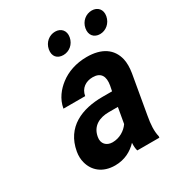

<svg xmlns="http://www.w3.org/2000/svg" viewBox="-175 -846 905 972"><g transform="rotate(-30 277.5 -359.5)"><path d="M483 -128 522 -352C527 -383 527 -410 522 -433C506 -501 452 -538 364 -538C302 -538 248 -519 208 -488C174 -462 141 -423 132 -370H259C266 -412 299 -434 339 -434C387 -434 404 -404 395 -353L389 -323H333C213 -323 105 -279 82 -148C78 -125 79 -104 84 -85C98 -30 143 10 216 10C272 10 315 -14 346 -47C345 -28 346 -13 350 0H479L480 -8C472 -41 474 -79 483 -128ZM211 -159C221 -218 268 -240 322 -240H375L359 -149C339 -120 304 -98 263 -98C228 -98 204 -122 211 -159ZM268 -605C302 -605 333 -629 340 -667C347 -704 324 -729 290 -729C256 -729 225 -705 218 -667C211 -628 233 -605 268 -605ZM482 -604C516 -604 547 -629 554 -667C561 -704 538 -729 504 -729C470 -729 439 -705 432 -667C425 -629 447 -604 482 -604Z"/></g></svg>

Font: Asimov
Style: NarIt
Weight: 500
Designer: Google
Version: Version 2.000980; 2014